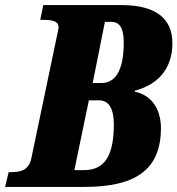

<svg xmlns="http://www.w3.org/2000/svg" viewBox="-42 -734 697 754"><path d="M-22 0H290C487 0 590 -65 590 -231C590 -311 548 -362 487 -374L488 -378C571 -400 635 -457 635 -565C635 -663 567 -714 436 -714H128L116 -656H126C165 -656 188 -651 188 -626C188 -620 184 -605 181 -590L81 -112C71 -65 38 -58 2 -58H-8ZM356 -408H322L370 -648H397C428 -648 444 -622 444 -568C444 -473 420 -408 356 -408ZM289 -66H250L307 -340H347C385 -340 405 -308 405 -246C405 -134 376 -66 289 -66Z"/></svg>

Font: Noto Serif Condensed Black
Style: Italic
Weight: 900
Width: 3
Italic angle: -12°
Designer: Monotype Design Team
Foundry: Monotype Imaging Inc.
Version: Version 2.013